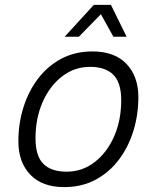

<svg xmlns="http://www.w3.org/2000/svg" viewBox="-20 -752 640 784"><path d="M242 12Q152 12 103.5 -39Q55 -90 55 -175Q55 -247 75.5 -313Q96 -379 135 -430.5Q174 -482 230 -512Q286 -542 358 -542Q448 -542 496.5 -491Q545 -440 545 -355Q545 -283 524.5 -217Q504 -151 465 -99.5Q426 -48 370 -18Q314 12 242 12ZM252 -51Q316 -51 366.5 -90Q417 -129 446 -195Q475 -261 475 -343Q475 -414 443 -446.5Q411 -479 348 -479Q284 -479 233.5 -440Q183 -401 154 -335Q125 -269 125 -187Q125 -115 157 -83Q189 -51 252 -51ZM244 -602 363 -732H433L497 -602H443L392 -694L302 -602Z"/></svg>

Font: Geist Mono Light
Style: Italic
Weight: 300
Italic angle: -12°
Monospace: yes
Designer: Basement.studio, Andrés Briganti, Mateo Zaragoza
Foundry: Basement.studio, Vercel, Andrés Briganti, Guido Ferreyra, Mateo Zaragoza
Version: Version 1.500; ttfautohint (v1.8.4.7-5d5b)